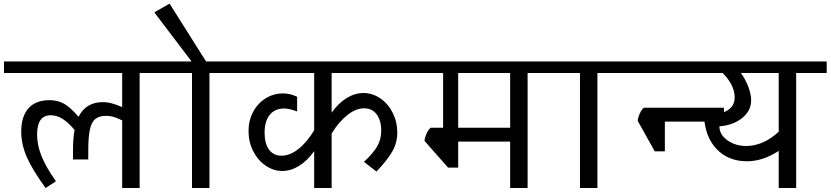

<svg xmlns="http://www.w3.org/2000/svg" viewBox="-42 -948 4188 968"><path d="M816 -580H662V0H574V-341Q547 -354 530 -359Q513 -364 494 -364Q458 -364 438.5 -348Q419 -332 411 -294.5Q403 -257 403 -188V-144H326V-195Q326 -248 334 -293Q302 -331 273 -349Q244 -367 214 -367Q145 -367 145 -270Q145 -216 167.5 -160.5Q190 -105 240 -34L188 0Q121 -92 93 -156.5Q65 -221 65 -284Q65 -361 101.5 -402Q138 -443 208 -443Q249 -443 281 -425Q313 -407 354 -359Q391 -433 476 -433Q499 -433 521.5 -427Q544 -421 574 -408V-580H-22V-638H816Z M772 -580V-638H924L738 -883V-887L810 -928H814L997 -638H1168V-580H1014V0H926V-580Z M1630 -580V-380Q1664 -428 1705.5 -453.5Q1747 -479 1791 -479Q1836 -479 1875.5 -452Q1915 -425 1938 -379Q1961 -333 1961 -280Q1961 -230 1937 -186.5Q1913 -143 1856 -83L1793 -132Q1842 -178 1861 -212.5Q1880 -247 1880 -289Q1880 -341 1857 -371.5Q1834 -402 1794 -402Q1753 -402 1710 -368.5Q1667 -335 1630 -275V0H1542V-186Q1507 -137 1465.5 -111.5Q1424 -86 1381 -86Q1336 -86 1296.5 -113.5Q1257 -141 1234 -187Q1211 -233 1211 -287Q1211 -340 1234 -383.5Q1257 -427 1297 -452Q1337 -477 1386 -477Q1422 -477 1456 -460V-386Q1416 -401 1390 -401Q1344 -401 1318 -369Q1292 -337 1292 -279Q1292 -224 1314.5 -193.5Q1337 -163 1377 -163Q1419 -163 1461.5 -196Q1504 -229 1542 -291V-580H1124V-638H2048V-580Z M2772 -580H2618V0H2530V-234H2268V-103H2217L2098 -238Q2100 -256 2109.5 -276.5Q2119 -297 2130 -304H2192V-580H2004V-638H2772ZM2530 -304V-580H2268V-304Z M2882 -580H2728V-638H3124V-580H2970V0H2882Z M3080 -638H3586V-580H3080ZM3205 -405H3608V-335H3310V-185H3259L3173 -339Q3175 -357 3184.5 -377.5Q3194 -398 3205 -405Z M4126 -580H3972V0H3884V-187Q3841 -160 3802.5 -147.5Q3764 -135 3724 -135Q3629 -135 3570.5 -197Q3512 -259 3507 -366Q3586 -368 3624 -390.5Q3662 -413 3662 -457Q3662 -488 3646 -520Q3630 -552 3601 -580H3420V-638H4126ZM3884 -284V-580H3693Q3715 -551 3730 -512.5Q3745 -474 3745 -442Q3745 -390 3700.5 -353.5Q3656 -317 3585 -311Q3585 -270 3625 -241Q3665 -212 3721 -212Q3763 -212 3805 -230.5Q3847 -249 3884 -284Z"/></svg>

Font: AmikoRegular
Style: Regular
Weight: 400
Designer: Pablo Impallari, Rodrigo Fuenzalida, Andres Torresi
Foundry: Impallari Type
Version: Version 1.000; ttfautohint (v1.3)